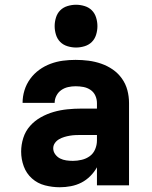

<svg xmlns="http://www.w3.org/2000/svg" viewBox="-20 -780 640 808"><path d="M232 8H231Q200 8 169 0Q138 -8 114.5 -29Q91 -50 80 -80Q69 -110 69 -142Q69 -171 78 -199.5Q87 -228 106.5 -250Q126 -272 152 -286.5Q178 -301 206 -309Q234 -317 263.5 -320Q293 -323 322 -323H388V-346Q388 -363 381 -378Q374 -393 360.5 -402Q347 -411 331 -414Q315 -417 298 -417Q282 -417 266.5 -413.5Q251 -410 238 -401Q225 -392 217.5 -377.5Q210 -363 210 -347H75Q75 -374 83 -400Q91 -426 107 -448Q123 -470 145 -486Q167 -502 192.5 -511.5Q218 -521 244.5 -524.5Q271 -528 298 -528Q326 -528 353 -524.5Q380 -521 406 -512Q432 -503 454.5 -487.5Q477 -472 493 -449.5Q509 -427 516 -400.5Q523 -374 523 -346V0H388V-76Q377 -56 360 -39Q343 -22 322.5 -11.5Q302 -1 278.5 3.5Q255 8 232 8ZM287 -103Q305 -103 324 -107.5Q343 -112 358 -123Q373 -134 380.5 -152Q388 -170 388 -189V-212H322Q310 -212 298 -211.5Q286 -211 274 -209Q262 -207 250.5 -203.5Q239 -200 228.5 -194Q218 -188 211 -178Q204 -168 204 -156Q204 -142 212.5 -130.5Q221 -119 233 -113Q245 -107 259 -105Q273 -103 287 -103ZM300 -580Q282 -580 264 -585.5Q246 -591 233.5 -603.5Q221 -616 215.5 -634Q210 -652 210 -670Q210 -688 215.5 -706Q221 -724 233.5 -736.5Q246 -749 264 -754.5Q282 -760 300 -760Q318 -760 336 -754.5Q354 -749 366.5 -736.5Q379 -724 384.5 -706Q390 -688 390 -670Q390 -652 384.5 -634Q379 -616 366.5 -603.5Q354 -591 336 -585.5Q318 -580 300 -580Z"/></svg>

Font: Iosevka Custom Heavy Extended
Style: Regular
Weight: 900
Width: 7
Monospace: yes
Designer: Belleve Invis
Foundry: Belleve Invis
Version: Version 11.2.4; ttfautohint (v1.8.4)